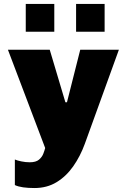

<svg xmlns="http://www.w3.org/2000/svg" viewBox="-20 -762 640 969"><path d="M154 187Q122 187 97 183.5Q72 180 55 172V43Q66 48 87.5 52.5Q109 57 130 57Q161 57 176.5 44Q192 31 198.5 14Q205 -3 208 -15L20 -511H231L310 -246H318L385 -511H580L408 -36Q385 27 349.5 77.5Q314 128 265.5 157.5Q217 187 154 187ZM110 -602V-742H254V-602ZM364 -602V-742H508V-602Z"/></svg>

Font: Chivo Mono Black
Style: Regular
Weight: 900
Designer: Hector Gatti
Foundry: Omnibus-Type
Version: Version 1.008